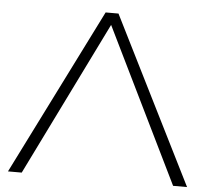

<svg xmlns="http://www.w3.org/2000/svg" viewBox="-53 -807 942 863"><g transform="rotate(5 418.0 -375.0)"><path d="M14 0 389 -750H447L822 0H759L401 -732H436L76 0Z"/></g></svg>

Font: Unbounded ExtraLight
Style: Regular
Weight: 250
Designer: Luke Prowse, Jean-Baptiste Morizot, Fátima Lázaro, Florian Runge
Foundry: NaN
Version: Version 1.701;gftools[0.9.28.dev5+ged2979d]